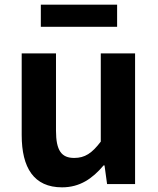

<svg xmlns="http://www.w3.org/2000/svg" viewBox="-20 -789 677 823"><path d="M246 14C322 14 376 -23 424 -80H428L439 0H559V-560H412V-182C374 -132 344 -112 298 -112C244 -112 220 -143 220 -229V-560H73V-210C73 -70 125 14 246 14ZM155 -674H482V-769H155Z"/></svg>

Font: Source Han Sans JP
Style: Bold
Weight: 700
Designer: Ryoko NISHIZUKA 西塚涼子 (kana, bopomofo & ideographs); Paul D. Hunt (Latin, Greek & Cyrillic); Sandoll Communications 산돌커뮤니
Foundry: Adobe
Version: Version 2.002;hotconv 1.0.116;makeotfexe 2.5.65601